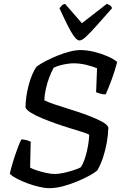

<svg xmlns="http://www.w3.org/2000/svg" viewBox="-20 -981 643 1001"><path d="M236 0Q214 0 184 -7Q154 -14 124 -25Q94 -36 69 -49Q44 -62 31 -75Q37 -102 47.5 -136.5Q58 -171 70 -203.5Q82 -236 91 -254Q105 -254 118 -250.5Q131 -247 140 -242L137 -107Q152 -99 175.5 -91.5Q199 -84 223 -79Q247 -74 266 -74Q286 -74 311.5 -79.5Q337 -85 361.5 -93Q386 -101 400 -108Q411 -122 419 -144.5Q427 -167 433 -192.5Q439 -218 442 -241.5Q445 -265 445 -279Q434 -285 407 -293.5Q380 -302 344 -313Q308 -324 270 -337.5Q232 -351 198 -365Q164 -379 141 -393.5Q118 -408 113 -420Q113 -445 117 -475Q121 -505 129 -535.5Q137 -566 148 -592Q159 -618 171 -634Q190 -648 219 -663Q248 -678 280 -691Q312 -704 343.5 -712Q375 -720 399 -720Q433 -720 470 -711Q507 -702 539.5 -688Q572 -674 591 -658Q586 -640 579 -616.5Q572 -593 563 -568.5Q554 -544 545.5 -523Q537 -502 531 -489Q514 -489 501.5 -493Q489 -497 481 -500L486 -625Q460 -636 427.5 -643.5Q395 -651 362 -651Q351 -651 333 -648.5Q315 -646 295.5 -641Q276 -636 260 -628Q248 -607 237 -578Q226 -549 219 -517.5Q212 -486 211 -458Q226 -450 262.5 -437.5Q299 -425 345 -411Q391 -397 435 -380.5Q479 -364 509.5 -348Q540 -332 545 -316Q544 -279 537 -239Q530 -199 517.5 -161Q505 -123 487 -92Q473 -80 445.5 -65Q418 -50 382 -35Q346 -20 308.5 -10Q271 0 236 0ZM394 -770Q382 -770 366.5 -791Q351 -812 332 -850Q313 -888 290 -938Q296 -945 301.5 -951.5Q307 -958 319 -961L407 -860L537 -961Q549 -957 556 -951Q563 -945 564 -938Q520 -888 486.5 -850.5Q453 -813 430.5 -791.5Q408 -770 394 -770Z"/></svg>

Font: Texturina 12pt
Style: Italic
Weight: 400
Italic angle: -11°
Designer: Guillermo Torres Carreño
Foundry: Omnibus-Type
Version: Version 1.002